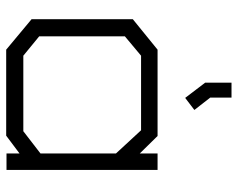

<svg xmlns="http://www.w3.org/2000/svg" viewBox="-92 -658 750 605"><g transform="rotate(90 282.5 -355.0)"><path d="M463 -1V-42L407 0H136L40 -80V-399L136 -477H408L463 -421V-477H515V-1ZM463 -346 390 -425H155L94 -374V-104L155 -54H393L463 -108ZM240 -627V-710H287V-643L326 -593L288 -564Z"/></g></svg>

Font: Turret Road
Style: Regular
Weight: 400
Designer: Noponies
Foundry: Noponies
Version: Version 1.001; ttfautohint (v1.8)